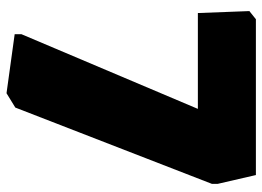

<svg xmlns="http://www.w3.org/2000/svg" viewBox="-128 -652 805 589"><g transform="rotate(90 274.5 -357.5)"><path d="M266 25 85 0V-21L314 -562H20L14 -720L39 -740H517L544 -623V-605L310 -2Z"/></g></svg>

Font: Encode Sans Narrow
Style: Black
Weight: 900
Designer: Pablo Impallari, Andres Torresi
Foundry: Pablo Impallari, Andres Torresi
Version: Version 1.000; ttfautohint (v1.00) -l 8 -r 50 -G 200 -x 14 -